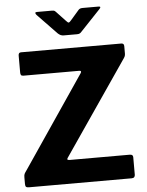

<svg xmlns="http://www.w3.org/2000/svg" viewBox="-62 -1005 805 1054"><g transform="rotate(-5 340.5 -477.5)"><path d="M55 0Q43 0 38.5 -4Q34 -8 34 -20V-56Q34 -69 37 -75.5Q40 -82 51 -97L392 -600Q400 -613 384 -613H78Q68 -613 64.5 -617.5Q61 -622 61 -632V-725Q61 -742 75 -742H628Q643 -742 643 -726V-685Q643 -676 640 -669.5Q637 -663 629 -652L280 -142Q275 -135 279 -132.5Q283 -130 289 -130H621Q639 -130 639 -115V-18Q639 -10 634.5 -5Q630 0 620 0H55ZM411 -947Q416 -952 421.5 -953.5Q427 -955 435 -955H521Q539 -955 523 -939L416 -826Q412 -821 406.5 -817.5Q401 -814 391 -814H319Q307 -814 300 -817.5Q293 -821 286 -827L178 -939Q172 -946 172.5 -950.5Q173 -955 181 -955H262Q271 -955 275 -954Q279 -953 285 -947L335 -894Q346 -881 351 -882Q356 -883 365 -894Z"/></g></svg>

Font: Libre Franklin
Style: Bold
Weight: 700
Designer: Pablo Impallari, Rodrigo Fuenzalida, Nhung Nguyen
Foundry: Impallari Type
Version: Version 3.000